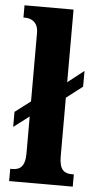

<svg xmlns="http://www.w3.org/2000/svg" viewBox="-54 -793 410 827"><g transform="rotate(5 151.0 -380.0)"><path d="M18 0H293V-53H283C252 -53 230 -67 230 -125V-379L300 -433V-501L230 -446V-760H18V-707H26C43 -707 82 -700 82 -646V-350L15 -299V-234L82 -285V-125C82 -67 59 -53 26 -53H18Z"/></g></svg>

Font: Noto Serif Thai ExtraCondensed ExtraBold
Style: Regular
Weight: 800
Width: 2
Designer: Monotype Design Team
Foundry: Monotype Imaging Inc.
Version: Version 2.002